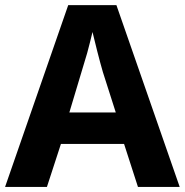

<svg xmlns="http://www.w3.org/2000/svg" viewBox="-20 -737 730 757"><path d="M523.9 0 469.2 -169.4H220.2L165 0H0L249 -716.8H439L688.5 0ZM436.5 -293.5 385.7 -452.6Q376 -485.8 363.3 -535.4Q350.6 -585 344.7 -610.8Q335.4 -571.3 323.7 -527.8Q299.8 -449.7 253.4 -293.5Z"/></svg>

Font: Viking Open Sans
Style: Bold
Weight: 700
Foundry: Ascender Corporation
Version: Version 2.001